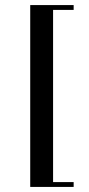

<svg xmlns="http://www.w3.org/2000/svg" viewBox="-20 -682 349 756"><path d="M270 -643H189V35H270V54H99V-662H270Z"/></svg>

Font: Playfair Display SC
Style: Regular
Weight: 400
Designer: Claus Eggers Sørensen
Foundry: Claus Eggers Sørensen
Version: Version 1.200; ttfautohint (v1.6)